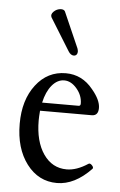

<svg xmlns="http://www.w3.org/2000/svg" viewBox="-51 -713 475 760"><g transform="rotate(5 186.5 -332.5)"><path d="M227.1 -497.1Q214.4 -497.1 205.1 -512.2L126 -640.1Q120.1 -651.4 131.8 -663.1Q143.6 -674.8 160.2 -675.8Q172.9 -675.8 176.8 -668L238.8 -526.9Q241.2 -520.5 241.5 -513.9Q241.7 -507.3 238 -502.4Q234.4 -497.6 227.1 -497.1ZM204.1 11.2Q130.4 11.2 83.7 -50.5Q37.1 -112.3 37.1 -210Q37.1 -304.7 83.3 -364.7Q129.4 -424.8 202.1 -424.8Q267.1 -424.8 310.1 -371.1Q344.2 -330.6 344.2 -298.8Q344.2 -268.1 317.9 -268.1H112.8Q110.8 -243.7 110.8 -230Q110.8 -146 145.5 -95.9Q180.2 -45.9 237.8 -45.9Q277.3 -45.9 321.8 -75.2Q328.1 -79.6 336.2 -71Q344.2 -62.5 339.8 -57.1Q274.4 11.2 204.1 11.2ZM118.2 -300.8H263.2Q271 -300.8 271 -310.1Q271 -342.3 248.3 -369.1Q225.6 -396 198.2 -396Q170.9 -396 149.4 -370.4Q127.9 -344.7 118.2 -300.8Z"/></g></svg>

Font: Junicode SmCond
Style: Regular
Weight: 400
Width: 4
Designer: Peter S. Baker
Version: Version 2.206